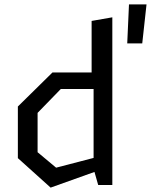

<svg xmlns="http://www.w3.org/2000/svg" viewBox="-20 -844 688 876"><path d="M428 0H492.5V-765L398 -748.5V-513.5H219.5L61.5 -358V-122.5L211 12L411 -59.5ZM560.5 -646H629L648.5 -824H568.5ZM151.5 -149.5V-329L257.5 -438H407V-123.5L236 -79Z"/></svg>

Font: Monaspace Krypton
Style: Regular
Weight: 400
Designer: Riley Cran & the Lettermatic Team
Foundry: Lettermatic
Version: Version 1.200 (Monaspace Krypton)